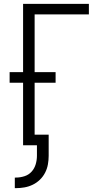

<svg xmlns="http://www.w3.org/2000/svg" viewBox="-20 -755 540 998"><path d="M57 223V168H63Q85 168 107 161Q129 154 144 137.5Q159 121 165.5 99Q172 77 172 55V0H100V-325H30V-380H100V-735H442V-680H160V-380H269V-325H160V-55H233V55Q233 77 229 99.5Q225 122 214.5 142.5Q204 163 187.5 179Q171 195 150.5 205Q130 215 107.5 219Q85 223 63 223Z"/></svg>

Font: Iosevka SS18 Light
Style: Regular
Weight: 300
Monospace: yes
Designer: Belleve Invis
Foundry: Belleve Invis
Version: Version 25.1.1; ttfautohint (v1.8.4)